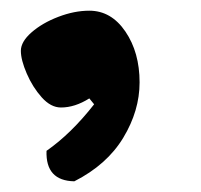

<svg xmlns="http://www.w3.org/2000/svg" viewBox="-20 -203 375 359"><path d="M94 -2Q75 -2 58 -21Q41 -40 30 -65.5Q19 -91 19 -108Q19 -125 39 -142.5Q59 -160 89 -171.5Q119 -183 147 -183Q188 -183 214.5 -144Q241 -105 241 -49Q241 4 210.5 54.5Q180 105 119 136Q65 135 67 79Q113 47 156 -8L147 -19Q120 -2 94 -2Z"/></svg>

Font: Mogra
Style: Regular
Weight: 400
Designer: Lipi Raval
Foundry: Lipi Raval
Version: Version 1.002;PS 1.002;hotconv 1.0.88;makeotf.lib2.5.647800;